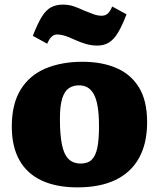

<svg xmlns="http://www.w3.org/2000/svg" viewBox="-20 -796 687 830"><path d="M315 14Q224 14 160.5 -15.5Q97 -45 64 -103.5Q31 -162 31 -249Q31 -347 69.5 -409Q108 -471 177 -500Q246 -529 337 -529Q419 -529 482 -502.5Q545 -476 580.5 -418.5Q616 -361 616 -268Q616 -176 581 -113Q546 -50 479 -18Q412 14 315 14ZM329 -89Q360 -89 377 -106Q394 -123 401 -158.5Q408 -194 408 -250Q408 -302 402 -336.5Q396 -371 384.5 -390.5Q373 -410 357.5 -418.5Q342 -427 321 -427Q296 -427 277.5 -414.5Q259 -402 249 -370.5Q239 -339 239 -282Q239 -215 247.5 -172Q256 -129 276 -109Q296 -89 329 -89ZM402 -599Q376 -599 353 -605.5Q330 -612 308 -622Q291 -630 277 -635.5Q263 -641 250.5 -644Q238 -647 226 -647Q215 -647 204.5 -638.5Q194 -630 184 -607L122 -641Q142 -693 160 -722.5Q178 -752 200 -764Q222 -776 251 -776Q278 -776 299.5 -768.5Q321 -761 342 -751Q365 -742 383 -735Q401 -728 420 -728Q435 -728 445.5 -737Q456 -746 465 -768L527 -734Q508 -685 490.5 -655.5Q473 -626 451.5 -612.5Q430 -599 402 -599Z"/></svg>

Font: Literata ExtraBold
Style: Regular
Weight: 800
Designer: Latin by Veronika Burian and Jose Scaglione. Greek by Irene Vlachou. Cyrillic by Vera Evstafieva.
Foundry: TypeTogether
Version: Version 3.103;gftools[0.9.29]